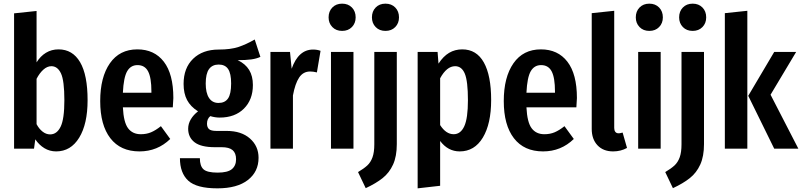

<svg xmlns="http://www.w3.org/2000/svg" viewBox="-20 -813 4386 1050"><path d="M459 -265Q459 -135 413 -60Q367 15 287 15Q252 15 223 -2.5Q194 -20 173 -51L166 0H57V-740L180 -753V-472Q201 -506 231.5 -524.5Q262 -543 300 -543Q377 -543 418 -473Q459 -403 459 -265ZM332 -265Q332 -372 313.5 -411.5Q295 -451 261 -451Q238 -451 217 -432Q196 -413 180 -382V-134Q193 -109 212.5 -93.5Q232 -78 254 -78Q291 -78 311.5 -120Q332 -162 332 -265Z M925 -226H652Q656 -144 680.5 -111.5Q705 -79 750 -79Q781 -79 806 -89.5Q831 -100 860 -123L911 -53Q841 15 743 15Q639 15 583.5 -57Q528 -129 528 -260Q528 -391 581 -467Q634 -543 731 -543Q824 -543 876 -475.5Q928 -408 928 -277Q928 -268 925 -226ZM808 -313Q808 -388 790 -422.5Q772 -457 732 -457Q695 -457 675.5 -423.5Q656 -390 652 -306H808Z M1404 -502Q1383 -492 1353.5 -488Q1324 -484 1280 -484Q1322 -464 1342.5 -430.5Q1363 -397 1363 -348Q1363 -268 1314 -219Q1265 -170 1181 -170Q1156 -170 1130 -178Q1112 -163 1112 -137Q1112 -117 1123 -107Q1134 -97 1164 -97H1220Q1300 -97 1347 -55.5Q1394 -14 1394 50Q1394 126 1335.5 171.5Q1277 217 1169 217Q1055 217 1009.5 175Q964 133 964 52H1073Q1073 95 1093 113Q1113 131 1170 131Q1225 131 1248 112Q1271 93 1271 58Q1271 24 1252 8Q1233 -8 1193 -8H1155Q1079 -8 1044 -35Q1009 -62 1009 -109Q1009 -136 1023.5 -160.5Q1038 -185 1063 -204Q1022 -230 1003 -266Q984 -302 984 -354Q984 -441 1036 -491.5Q1088 -542 1176 -542Q1241 -542 1283.5 -556Q1326 -570 1373 -597ZM1105 -356Q1105 -305 1123 -277.5Q1141 -250 1175 -250Q1210 -250 1227 -274.5Q1244 -299 1244 -357Q1244 -411 1227.5 -435.5Q1211 -460 1176 -460Q1141 -460 1123 -435Q1105 -410 1105 -356Z M1733 -535 1713 -417Q1693 -422 1676 -422Q1638 -422 1616 -389Q1594 -356 1582 -291V0H1459V-529H1566L1575 -437Q1612 -542 1692 -542Q1715 -542 1733 -535Z M1913 -529V0H1790V-529ZM1925 -718Q1925 -686 1904.5 -665Q1884 -644 1851 -644Q1818 -644 1797.5 -665Q1777 -686 1777 -718Q1777 -751 1797.5 -772Q1818 -793 1851 -793Q1884 -793 1904.5 -772Q1925 -751 1925 -718Z M2150 -25Q2150 42 2129.5 87Q2109 132 2072.5 161Q2036 190 1980 216L1938 128Q1970 109 1988.5 92Q2007 75 2017 47.5Q2027 20 2027 -24V-529H2150ZM2162 -718Q2162 -686 2141.5 -665Q2121 -644 2088 -644Q2055 -644 2034.5 -665Q2014 -686 2014 -718Q2014 -751 2034.5 -772Q2055 -793 2088 -793Q2121 -793 2141.5 -772Q2162 -751 2162 -718Z M2666 -266Q2666 -136 2620.5 -60.5Q2575 15 2494 15Q2430 15 2387 -42V203L2264 217V-529H2373L2378 -465Q2404 -505 2436 -524Q2468 -543 2508 -543Q2586 -543 2626 -471.5Q2666 -400 2666 -266ZM2539 -265Q2539 -369 2522 -410Q2505 -451 2469 -451Q2423 -451 2387 -385V-129Q2419 -79 2461 -79Q2499 -79 2519 -122.5Q2539 -166 2539 -265Z M3132 -226H2859Q2863 -144 2887.5 -111.5Q2912 -79 2957 -79Q2988 -79 3013 -89.5Q3038 -100 3067 -123L3118 -53Q3048 15 2950 15Q2846 15 2790.5 -57Q2735 -129 2735 -260Q2735 -391 2788 -467Q2841 -543 2938 -543Q3031 -543 3083 -475.5Q3135 -408 3135 -277Q3135 -268 3132 -226ZM3015 -313Q3015 -388 2997 -422.5Q2979 -457 2939 -457Q2902 -457 2882.5 -423.5Q2863 -390 2859 -306H3015Z M3216 -108V-741L3339 -754V-113Q3339 -100 3345 -92Q3351 -84 3363 -84Q3370 -84 3376.5 -86Q3383 -88 3385 -88L3409 -4Q3375 15 3333 15Q3279 15 3247.5 -18.5Q3216 -52 3216 -108Z M3593 -529V0H3470V-529ZM3605 -718Q3605 -686 3584.5 -665Q3564 -644 3531 -644Q3498 -644 3477.5 -665Q3457 -686 3457 -718Q3457 -751 3477.5 -772Q3498 -793 3531 -793Q3564 -793 3584.5 -772Q3605 -751 3605 -718Z M3830 -25Q3830 42 3809.5 87Q3789 132 3752.5 161Q3716 190 3660 216L3618 128Q3650 109 3668.5 92Q3687 75 3697 47.5Q3707 20 3707 -24V-529H3830ZM3842 -718Q3842 -686 3821.5 -665Q3801 -644 3768 -644Q3735 -644 3714.5 -665Q3694 -686 3694 -718Q3694 -751 3714.5 -772Q3735 -793 3768 -793Q3801 -793 3821.5 -772Q3842 -751 3842 -718Z M4067 -754V0H3944V-741ZM4334 -529 4194 -295 4346 0H4214L4072 -289L4214 -529Z"/></svg>

Font: Fira Sans Extra Condensed Medium
Style: Regular
Weight: 500
Width: 1
Designer: Carrois Corporate & Edenspiekermann AG
Foundry: Carrois Corporate GbR & Edenspiekermann AG
Version: Version 4.203